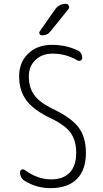

<svg xmlns="http://www.w3.org/2000/svg" viewBox="-20 -975 540 1005"><path d="M267.6 -924.8Q289.1 -955.1 325.2 -955.1Q335.9 -955.1 340.3 -944.8Q344.7 -934.6 337.9 -926.8L243.2 -809.6Q228.5 -790 200.2 -790Q192.4 -790 187.5 -797.4Q182.6 -804.7 188.5 -811.5ZM245.1 -356.4Q156.2 -398.4 118.2 -449.7Q80.1 -501 80.1 -575.2Q80.1 -648.4 127.4 -694.3Q174.8 -740.2 252 -740.2Q325.2 -740.2 384.8 -711.9Q410.2 -701.2 410.2 -670.9Q410.2 -662.1 401.4 -658.2Q392.6 -654.3 384.8 -659.2Q325.2 -694.3 254.9 -694.3Q200.2 -694.3 165.5 -661.1Q130.9 -627.9 130.9 -575.2Q130.9 -517.6 158.2 -479Q185.5 -440.4 250 -408.2Q351.6 -360.4 390.6 -309.1Q429.7 -257.8 429.7 -174.8Q429.7 -85 381.8 -37.6Q334 9.8 245.1 9.8Q170.9 9.8 109.4 -28.3Q85 -43 85 -74.2Q85 -83 92.8 -86.9Q100.6 -90.8 108.4 -85.9Q176.8 -36.1 247.1 -36.1Q311.5 -36.1 345.2 -71.8Q378.9 -107.4 378.9 -174.8Q378.9 -239.3 349.6 -279.8Q320.3 -320.3 245.1 -356.4Z"/></svg>

Font: Rounded-X Mgen+ 1m light
Style: Regular
Weight: 200
Designer: [Source Han Sans]
Ryoko NISHIZUKA  (kana & ideographs); Paul D. Hunt (Latin, Greek & Cyrillic); Wenlong ZHANG  (bopomofo
Version: Version 1.059.20150602